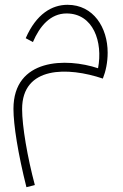

<svg xmlns="http://www.w3.org/2000/svg" viewBox="-20 -386 512 799"><path d="M90 393 125 384C94 268 72 139 72 68C72 -112 263 -108 408 -59C420 -89 428 -126 428 -167C428 -271 369 -366 261 -366C196 -366 131 -328 87 -227L117 -211C145 -277 190 -330 257 -330C368 -330 409 -212 388 -102C256 -146 36 -144 36 67C36 134 55 254 90 393Z"/></svg>

Font: Noto Sans Arabic ExtLt
Style: Regular
Weight: 200
Designer: Monotype Design Team, Nadine Chahine, Nizar Qandah and Khaled Hosny
Foundry: Monotype Imaging Inc.
Version: Version 2.012